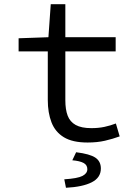

<svg xmlns="http://www.w3.org/2000/svg" viewBox="-20 -662 640 908"><path d="M394 12Q323 12 282 -13Q241 -38 223.5 -83.5Q206 -129 206 -189V-419H68V-481L209 -486L220 -642H289V-486H527V-419H289V-188Q289 -144 300 -115Q311 -86 338 -71Q365 -56 412 -56Q446 -56 474 -62Q502 -68 528 -78L546 -17Q513 -5 476.5 3.5Q440 12 394 12ZM292 226 284 186Q347 182 370 170Q393 158 393 138Q393 118 375 108.5Q357 99 322 96L340 58Q405 66 431 83.5Q457 101 457 135Q457 178 414 200Q371 222 292 226Z"/></svg>

Font: Source Code Variable
Style: Regular
Weight: 400
Monospace: yes
Designer: Paul D. Hunt, Teo Tuominen
Foundry: Adobe Systems Incorporated
Version: Version 1.010;hotconv 1.0.106;makeotfexe 2.5.65593